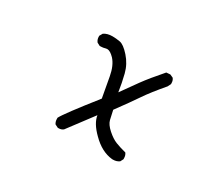

<svg xmlns="http://www.w3.org/2000/svg" viewBox="-109 -702 1217 1068"><g transform="rotate(30 500.0 -167.5)"><path d="M694 129H688Q618 122 556 59Q502 6 495 -42L374 119Q362 129 345 129H339L319 119Q310 106 310 88V81Q329 44 470 -134Q458 -200 446.5 -263.5Q435 -327 404 -361Q378 -388 359 -388L351 -387Q334 -382 320 -382H313L294 -392Q283 -406 283 -424V-430L294 -449Q315 -464 349 -464Q371 -464 397 -459.5Q423 -455 460 -413.5Q497 -372 510.5 -318.5Q524 -265 532 -210Q569 -263 606.5 -314.5Q644 -366 708 -439L733 -441L753 -432Q763 -420 763 -402V-396L753 -376Q688 -300 653 -248Q618 -196 556 -112Q563 -79 569 -53.5Q575 -28 606.5 0Q638 28 666 39Q694 50 733 60Q743 73 743 92V98L733 117Q716 129 694 129Z"/></g></svg>

Font: Xiaolai SC
Style: Regular
Weight: 400
Designer: Nozomi Seto 瀬戸のぞみ
Version: Version 3.11;December 4, 2020;FontCreator 13.0.0.2613 64-bit